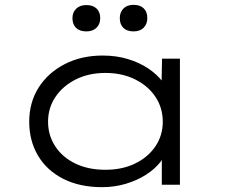

<svg xmlns="http://www.w3.org/2000/svg" viewBox="-20 -765 941 795"><path d="M403 10Q310 10 242 -24.5Q174 -59 137.5 -120.5Q101 -182 101 -261Q101 -341 140 -402.5Q179 -464 248 -499.5Q317 -535 405 -535Q462 -535 509.5 -520.5Q557 -506 593 -482Q629 -458 650.5 -430Q672 -402 675 -374L648 -378L651 -522H725V0H650V-144L670 -153Q667 -123 644 -94Q621 -65 584.5 -41.5Q548 -18 501 -4Q454 10 403 10ZM417 -62Q486 -62 539.5 -88Q593 -114 623.5 -159Q654 -204 654 -261Q654 -318 624 -363.5Q594 -409 540 -436Q486 -463 417 -463Q347 -463 293.5 -436Q240 -409 209.5 -363.5Q179 -318 179 -261Q179 -205 208.5 -159.5Q238 -114 291.5 -88Q345 -62 417 -62ZM533 -635Q506 -635 491 -649.5Q476 -664 476 -690Q476 -714 491 -729.5Q506 -745 533 -745Q560 -745 575 -730.5Q590 -716 590 -690Q590 -666 575 -650.5Q560 -635 533 -635ZM338 -635Q310 -635 295 -649.5Q280 -664 280 -690Q280 -714 295.5 -729Q311 -744 338 -744Q365 -744 380 -729.5Q395 -715 395 -690Q395 -665 379.5 -650Q364 -635 338 -635Z"/></svg>

Font: Lexend Tera Light
Style: Regular
Weight: 300
Designer: Bonnie Shaver-Troup, Thomas Jockin
Foundry: Lexend
Version: Version 1.007